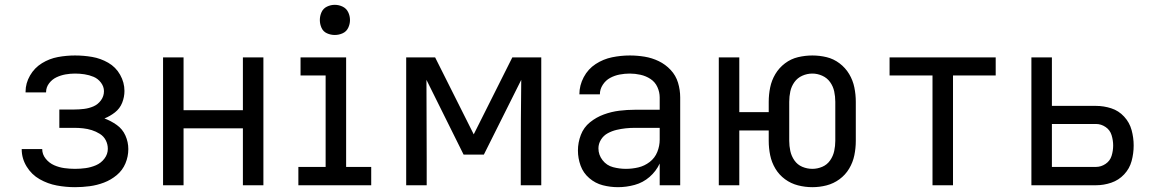

<svg xmlns="http://www.w3.org/2000/svg" viewBox="-20 -768 4792 796"><path d="M291 8Q321 8 351.5 4Q382 0 411 -11Q440 -22 464 -42Q488 -62 500 -90.5Q512 -119 512 -150Q512 -179 500 -206Q488 -233 464 -250Q440 -267 413 -277Q436 -286 456.5 -302Q477 -318 486.5 -342Q496 -366 496 -391Q496 -426 478 -458Q460 -490 428.5 -508Q397 -526 362 -532Q327 -538 291 -538Q255 -538 220 -531.5Q185 -525 154 -506Q123 -487 104.5 -455Q86 -423 86 -388V-385H171V-386Q171 -406 183.5 -422.5Q196 -439 214 -447.5Q232 -456 251.5 -459.5Q271 -463 291 -463Q311 -463 330.5 -460Q350 -457 368 -449.5Q386 -442 398.5 -425.5Q411 -409 411 -390Q411 -369 398.5 -352Q386 -335 367.5 -327Q349 -319 328.5 -316.5Q308 -314 288 -314H226V-238H288Q306 -238 324.5 -236Q343 -234 360.5 -228.5Q378 -223 394 -213Q410 -203 418.5 -186.5Q427 -170 427 -151Q427 -129 413 -110.5Q399 -92 378 -83Q357 -74 335 -71Q313 -68 291 -68Q269 -68 247 -71Q225 -74 204.5 -83Q184 -92 169.5 -110Q155 -128 155 -150H70V-149Q70 -111 90.5 -77.5Q111 -44 144.5 -25Q178 -6 215.5 1Q253 8 291 8Z M656 0H741V-236H987V0H1072V-530H987V-311H741V-530H656Z M1217 0H1519V-76H1415V-530H1226V-455H1330V-76H1217ZM1368 -623Q1385 -623 1400.5 -630Q1416 -637 1423.5 -652.5Q1431 -668 1431 -685Q1431 -702 1423.5 -717.5Q1416 -733 1400.5 -740.5Q1385 -748 1368 -748Q1351 -748 1335.5 -740.5Q1320 -733 1313 -717.5Q1306 -702 1306 -685Q1306 -668 1313 -652.5Q1320 -637 1335.5 -630Q1351 -623 1368 -623Z M1664 0H1749V-106Q1749 -189 1748.5 -271.5Q1748 -354 1748 -437L1902 -127H1986L2141 -437Q2140 -354 2139.5 -271.5Q2139 -189 2139 -106V0H2224V-530H2104L1944 -211L1784 -530H1664Z M2542 8Q2577 8 2611.5 -1.5Q2646 -11 2673 -34.5Q2700 -58 2715 -90V0H2800V-364Q2800 -395 2791 -425Q2782 -455 2760.5 -478Q2739 -501 2711 -514.5Q2683 -528 2652.5 -533Q2622 -538 2591 -538Q2554 -538 2517.5 -530.5Q2481 -523 2449.5 -502.5Q2418 -482 2400 -448Q2382 -414 2382 -377H2467Q2467 -377 2467 -377Q2467 -377 2467 -377Q2467 -398 2479 -416.5Q2491 -435 2509.5 -445Q2528 -455 2549 -459Q2570 -463 2591 -463Q2613 -463 2635.5 -458Q2658 -453 2677 -440.5Q2696 -428 2705.5 -407Q2715 -386 2715 -364V-313H2613Q2580 -313 2547.5 -309Q2515 -305 2483.5 -293.5Q2452 -282 2426 -261Q2400 -240 2388 -208.5Q2376 -177 2376 -144Q2376 -112 2387 -81.5Q2398 -51 2423 -29.5Q2448 -8 2479 0Q2510 8 2542 8ZM2575 -68Q2548 -68 2521.5 -75Q2495 -82 2478 -104Q2461 -126 2461 -153Q2461 -172 2471.5 -189Q2482 -206 2499.5 -215.5Q2517 -225 2536 -229.5Q2555 -234 2574 -236Q2593 -238 2613 -238H2715V-189Q2715 -163 2705 -138Q2695 -113 2673.5 -96.5Q2652 -80 2626.5 -74Q2601 -68 2575 -68Z M3348 8Q3378 8 3407 0.5Q3436 -7 3460.5 -25Q3485 -43 3500.5 -69Q3516 -95 3522 -124.5Q3528 -154 3528 -184V-346Q3528 -376 3522 -405.5Q3516 -435 3500.5 -461Q3485 -487 3460.5 -505.5Q3436 -524 3407 -531Q3378 -538 3348 -538Q3318 -538 3288.5 -531Q3259 -524 3234.5 -505.5Q3210 -487 3194.5 -461Q3179 -435 3173 -405.5Q3167 -376 3167 -346V-303H3045V-530H2960V0H3045V-227H3167V-184Q3167 -154 3173 -124.5Q3179 -95 3194.5 -69Q3210 -43 3234.5 -25Q3259 -7 3288.5 0.5Q3318 8 3348 8ZM3348 -68Q3326 -68 3306 -76.5Q3286 -85 3273.5 -103Q3261 -121 3256.5 -142Q3252 -163 3252 -184V-346Q3252 -368 3256.5 -389Q3261 -410 3273.5 -427.5Q3286 -445 3306 -454Q3326 -463 3348 -463Q3369 -463 3389 -454Q3409 -445 3421.5 -427.5Q3434 -410 3438.5 -389Q3443 -368 3443 -346V-184Q3443 -163 3438.5 -142Q3434 -121 3421.5 -103Q3409 -85 3389 -76.5Q3369 -68 3348 -68Z M3846 0H3931V-455H4108V-530H3668V-455H3846Z M4256 0H4524Q4556 0 4587 -10.5Q4618 -21 4640.5 -45Q4663 -69 4671.5 -100.5Q4680 -132 4680 -165Q4680 -197 4671.5 -228.5Q4663 -260 4640.5 -284.5Q4618 -309 4587 -319Q4556 -329 4524 -329H4341V-530H4256ZM4341 -76V-254H4524Q4545 -254 4563.5 -241.5Q4582 -229 4588.5 -207.5Q4595 -186 4595 -165Q4595 -143 4588.5 -122Q4582 -101 4563.5 -88.5Q4545 -76 4524 -76Z"/></svg>

Font: Iosevka Sparkle
Style: Regular
Weight: 400
Designer: Belleve Invis
Foundry: Belleve Invis
Version: Version 4.5.0; ttfautohint (v1.8.3)